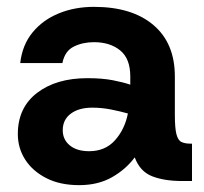

<svg xmlns="http://www.w3.org/2000/svg" viewBox="-20 -528 595 560"><path d="M211 12Q155 12 115 -8.5Q75 -29 53.5 -62.5Q32 -96 32 -137Q32 -214 88 -257Q144 -300 235 -300Q278 -300 309 -294Q340 -288 360 -281V-305Q360 -357 330.5 -381Q301 -405 254 -405Q221 -405 195 -392Q169 -379 162 -344H39Q45 -397 75 -433.5Q105 -470 151.5 -489Q198 -508 254 -508Q365 -508 427.5 -455Q490 -402 490 -305V-193Q490 -155 494.5 -137Q499 -119 509 -114Q519 -109 536 -109H540V0H512Q459 0 423.5 -14Q388 -28 373 -69Q347 -34 306.5 -11Q266 12 211 12ZM240 -87Q287 -87 315.5 -119Q344 -151 353 -197Q332 -203 304.5 -208.5Q277 -214 249 -214Q210 -214 186.5 -196.5Q163 -179 163 -148Q163 -121 183.5 -104Q204 -87 240 -87Z"/></svg>

Font: HostGroteskBold
Style: Bold
Weight: 700
Designer: Doukan Karapınar based on Poppins by Indian Type Foundry, Jonny Pinhorn
Foundry: Element Type
Version: Version 1.001; ttfautohint (v1.8.4.7-5d5b)